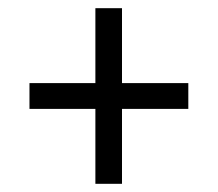

<svg xmlns="http://www.w3.org/2000/svg" viewBox="-20 -592 532 469"><path d="M213 -326H52V-389H213V-572H278V-389H440V-326H278V-143H213Z"/></svg>

Font: Noto Serif NarrowSemiBold
Style: Regular
Weight: 600
Width: 4
Designer: Monotype Design Team
Foundry: Monotype Imaging Inc.
Version: Version 1.001